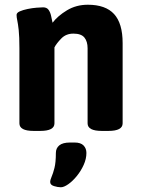

<svg xmlns="http://www.w3.org/2000/svg" viewBox="-20 -551 597 811"><path d="M122 2Q62 2 62 -30V-347Q62 -397 59 -424Q56 -451 53 -464.5Q50 -478 50 -488Q50 -497 63.5 -503Q77 -509 96.5 -513Q116 -517 134.5 -518.5Q153 -520 162 -520Q178 -520 185.5 -509Q193 -498 196 -483Q199 -468 202 -455Q224 -484 263 -507.5Q302 -531 351 -531Q426 -531 462 -491.5Q498 -452 498 -369V-30Q498 2 438 2H410Q350 2 350 -30V-347Q350 -376 336.5 -392.5Q323 -409 290 -409Q259 -409 239 -388.5Q219 -368 210 -351V-30Q210 2 150 2ZM237 240Q224 240 208 235Q192 230 192 218Q192 209 198 195.5Q204 182 210 158.5Q216 135 216 95Q216 75 230.5 63Q245 51 276 51H295Q321 51 333 63.5Q345 76 345 95Q345 120 333.5 145.5Q322 171 304.5 192.5Q287 214 268.5 227Q250 240 237 240Z"/></svg>

Font: Asap
Style: Regular
Weight: 400
Designer: Pablo Cosgaya
Foundry: Omnibus-Type
Version: Version 3.001